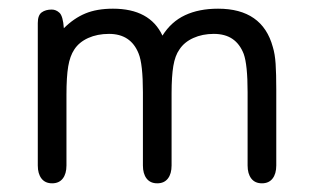

<svg xmlns="http://www.w3.org/2000/svg" viewBox="-20 -413 720 442"><path d="M127 -348Q125 -376 117 -383.5Q109 -391 99 -391Q85 -391 76 -384.5Q67 -378 67 -360V-32Q67 -13 75.5 -2Q84 9 100 9Q116 9 124.5 -2Q133 -13 133 -32V-195Q133 -236 137 -260Q141 -284 151 -299Q162 -316 183 -325.5Q204 -335 231 -335Q281 -335 299 -290Q304 -278 306.5 -255.5Q309 -233 309 -201V-32Q309 -13 317.5 -2Q326 9 342 9Q358 9 366.5 -2Q375 -13 375 -32V-198Q375 -237 379 -261Q383 -285 393 -299Q404 -316 425 -325.5Q446 -335 472 -335Q498 -335 515 -323.5Q532 -312 541 -289Q550 -264 550 -201V-32Q550 -13 558.5 -2Q567 9 583 9Q599 9 607.5 -2Q616 -13 616 -32V-207Q616 -243 614.5 -266Q613 -289 608 -305Q584 -393 482 -393Q438 -393 406 -378Q374 -363 354 -331Q325 -393 240 -393Q203 -393 176.5 -382Q150 -371 127 -348Z"/></svg>

Font: Beiruti
Style: Regular
Weight: 400
Version: Version 1.00